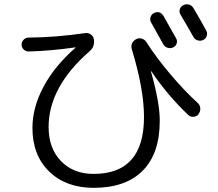

<svg xmlns="http://www.w3.org/2000/svg" viewBox="-20 -857 1040 916"><path d="M117.2 -611.3Q103.5 -611.3 93.3 -620.6Q83 -629.9 83 -644Q83 -658.2 93.3 -668Q103.5 -677.7 117.2 -677.7Q247.1 -678.7 387.7 -699.2Q401.4 -701.2 413.6 -692.4Q425.8 -683.6 427.7 -669.9Q433.6 -635.7 408.2 -613.3Q211.9 -442.4 211.9 -251Q211.9 -149.4 271 -88.4Q330.1 -27.3 426.8 -27.3Q667 -27.3 667 -298.8Q667 -430.7 609.4 -620.1Q599.6 -652.3 628.9 -669.9Q641.6 -676.8 655.8 -672.9Q669.9 -668.9 677.7 -657.2Q725.6 -582 793.5 -502Q861.3 -421.9 924.8 -364.3Q934.6 -354.5 935.5 -339.8Q936.5 -325.2 927.7 -314.5L926.8 -311.5Q918 -300.8 902.8 -299.8Q887.7 -298.8 877.9 -308.6Q779.3 -402.3 702.1 -516.6Q702.1 -517.6 701.2 -517.6Q700.2 -517.6 700.2 -515.6Q742.2 -368.2 742.2 -281.2Q742.2 -125 661.1 -43Q580.1 39.1 426.8 39.1Q294.9 39.1 214.8 -38.6Q134.8 -116.2 134.8 -247.1Q134.8 -344.7 188 -443.8Q241.2 -543 339.8 -628.9Q340.8 -628.9 340.8 -629.9Q340.8 -630.9 338.9 -630.9Q222.7 -614.3 117.2 -611.3ZM712.9 -793.9Q742.2 -808.6 759.8 -781.2Q805.7 -700.2 820.3 -673.8Q827.1 -662.1 822.8 -649.4Q818.4 -636.7 806.2 -630.9Q793.9 -625 780.3 -628.9Q766.6 -632.8 759.8 -644.5Q733.4 -692.4 701.2 -749Q694.3 -760.7 697.8 -773.9Q701.2 -787.1 712.9 -793.9ZM902.3 -819.3Q929.7 -774.4 963.9 -710.9Q970.7 -699.2 966.3 -685.5Q961.9 -671.9 948.7 -666Q935.5 -660.2 922.4 -664.6Q909.2 -668.9 902.3 -681.6Q879.9 -721.7 841.8 -786.1Q834 -797.9 837.4 -811.5Q840.8 -825.2 854 -832Q867.2 -838.9 880.9 -835.4Q894.5 -832 902.3 -819.3Z"/></svg>

Font: Rounded-L Mgen+ 2m regular
Style: Regular
Weight: 400
Designer: [Source Han Sans]
Ryoko NISHIZUKA  (kana & ideographs); Paul D. Hunt (Latin, Greek & Cyrillic); Wenlong ZHANG  (bopomofo
Version: Version 1.059.20150602